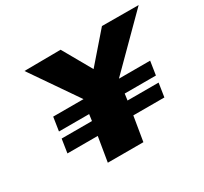

<svg xmlns="http://www.w3.org/2000/svg" viewBox="-143 -904 1178 1108"><g transform="rotate(-30 446.0 -350.5)"><path d="M128 -297 142 -388H344L130 -699L372 -701L481 -509L647 -700L891 -699L580 -388H788L774 -297H566L560 -254H767L753 -163H546L519 0H282L309 -163H107L121 -254H323L329 -297Z"/></g></svg>

Font: Georama Extended Black
Style: Italic
Weight: 900
Width: 7
Italic angle: -9°
Designer: Jean-Baptiste Levee
Foundry: Production Type
Version: Version 1.000